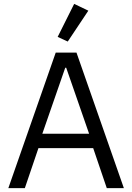

<svg xmlns="http://www.w3.org/2000/svg" viewBox="-20 -969 681 989"><path d="M23 0ZM530 0 460 -206H178L108 0H23L267 -698H374L618 0ZM321 -620H316L198 -280H439ZM329 -755 277 -779 362 -949 435 -914Z"/></svg>

Font: Aneliza
Style: Regular
Weight: 400
Designer: Mike Abbink, Paul van der Laan, Pieter van Rosmalen
Foundry: Bold Monday
Version: Version 3.001;September 8, 2019;FontCreator 11.5.0.2425 64-b